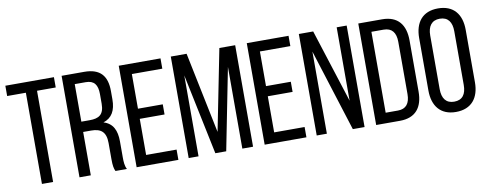

<svg xmlns="http://www.w3.org/2000/svg" viewBox="-61 -1002 3313 1304"><g transform="rotate(-10 1595.5 -350.0)"><path d="M218 0V-629H347V-700H12V-629H141V0Z M400 -700V0H478V-299H533C598 -299 635 -274 635 -195V-85C635 -38 639 -20 648 0H727C714 -24 713 -53 713 -84V-193C713 -268 689 -320 625 -339C685 -358 712 -406 712 -483V-540C712 -644 666 -700 556 -700ZM478 -370V-629H554C612 -629 635 -596 635 -533V-466C635 -390 598 -370 536 -370Z M872 -390V-629H1082V-700H794V0H1082V-71H872V-320H1043V-390Z M1523 -563V0H1597V-700H1488L1377 -141L1262 -700H1153V0H1221V-558L1337 -1H1412Z M1755 -390V-629H1965V-700H1677V0H1965V-71H1755V-320H1926V-390Z M2106 -566 2285 0H2366V-700H2297V-194L2135 -700H2036V0H2106Z M2446 -700V0H2610C2719 0 2769 -66 2769 -173V-526C2769 -634 2719 -700 2610 -700ZM2524 -71V-629H2608C2665 -629 2692 -594 2692 -530V-170C2692 -106 2665 -71 2609 -71Z M2836 -169C2836 -63 2889 7 2996 7C3104 7 3157 -63 3157 -169V-531C3157 -638 3104 -707 2996 -707C2889 -707 2836 -638 2836 -531ZM2913 -535C2913 -598 2940 -636 2996 -636C3053 -636 3079 -598 3079 -535V-165C3079 -101 3053 -64 2996 -64C2940 -64 2913 -101 2913 -165Z"/></g></svg>

Font: VL Bebas Neue Regular
Style: Regular
Weight: 400
Designer: Ryoichi Tsunekawa
Foundry: Ryoichi Tsunekawa
Version: Version 001.003